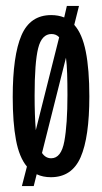

<svg xmlns="http://www.w3.org/2000/svg" viewBox="-20 -589 345 649"><path d="M54 40 71 -26Q45 -57 34 -116Q23 -175 23 -261Q23 -401 52.5 -469.5Q82 -538 153 -538Q177 -538 197 -530L206 -569H247L231 -505Q258 -475 270 -414.5Q282 -354 282 -263Q282 -125 252.5 -57.5Q223 10 152 10Q125 10 104 0L94 40ZM97 -266Q97 -232 98 -202.5Q99 -173 101 -149L180 -463Q170 -474 154 -474Q121 -474 109 -426Q97 -378 97 -266ZM153 -54Q187 -54 197.5 -111.5Q208 -169 208 -268Q208 -308 207 -339.5Q206 -371 203 -394L122 -72Q134 -54 153 -54Z"/></svg>

Font: Bricolage Grotesque 48pt Condensed Light
Style: Regular
Weight: 300
Width: 3
Designer: Mathieu Triay
Foundry: Atelier Triay
Version: Version 1.000; ttfautohint (v1.8.4.7-5d5b);gftools[0.9.32]